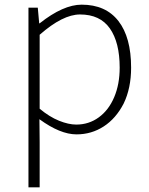

<svg xmlns="http://www.w3.org/2000/svg" viewBox="-20 -563 640 823"><path d="M102 -530H142L148 -463H150Q251 -543 330 -543Q433 -543 487.5 -473Q542 -403 542 -273Q542 -185 510 -119Q477 -55 424.5 -21Q372 13 308 13Q238 13 149 -52L150 46V240H102ZM493 -273Q493 -381 451 -441Q409 -501 323 -501Q249 -501 150 -414V-97Q192 -62 233 -45.5Q274 -29 307 -29Q361 -29 403.5 -60Q446 -91 469.5 -146.5Q493 -202 493 -273Z"/></svg>

Font: Merged Yaku Han JP ExtraLight
Style: Regular
Weight: 250
Designer: Ryoko NISHIZUKA 西塚涼子 (kana, bopomofo & ideographs); Paul D. Hunt (Latin, Greek & Cyrillic); Sandoll Communications 산돌커뮤니
Foundry: Adobe
Version: Version 2.004